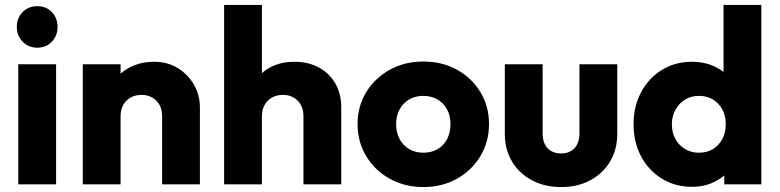

<svg xmlns="http://www.w3.org/2000/svg" viewBox="-20 -746 3155 777"><path d="M54 0V-486H207V0ZM131 -553Q95 -553 71.5 -577.5Q48 -602 48 -637Q48 -673 71.5 -697Q95 -721 131 -721Q167 -721 190 -697Q213 -673 213 -637Q213 -602 190 -577.5Q167 -553 131 -553Z M636 0V-277Q636 -315 612.5 -338.5Q589 -362 553 -362Q528 -362 509 -351.5Q490 -341 479 -321.5Q468 -302 468 -277L409 -306Q409 -363 434 -406Q459 -449 503.5 -472.5Q548 -496 604 -496Q658 -496 699.5 -470.5Q741 -445 765 -403Q789 -361 789 -311V0ZM315 0V-486H468V0Z M1208 0V-277Q1208 -315 1184.5 -338.5Q1161 -362 1125 -362Q1100 -362 1081 -351.5Q1062 -341 1051 -321.5Q1040 -302 1040 -277L981 -306Q981 -363 1005 -406Q1029 -449 1072 -472.5Q1115 -496 1171 -496Q1228 -496 1271 -472.5Q1314 -449 1337.5 -407.5Q1361 -366 1361 -311V0ZM887 0V-726H1040V0Z M1693 11Q1618 11 1557.5 -22.5Q1497 -56 1462 -114Q1427 -172 1427 -244Q1427 -316 1462 -373Q1497 -430 1557 -463.5Q1617 -497 1693 -497Q1769 -497 1829 -464Q1889 -431 1924 -373.5Q1959 -316 1959 -244Q1959 -172 1924 -114Q1889 -56 1829 -22.5Q1769 11 1693 11ZM1693 -128Q1726 -128 1751 -142.5Q1776 -157 1789.5 -183.5Q1803 -210 1803 -244Q1803 -278 1789 -303.5Q1775 -329 1750.5 -343.5Q1726 -358 1693 -358Q1661 -358 1636 -343.5Q1611 -329 1597 -303Q1583 -277 1583 -243Q1583 -210 1597 -183.5Q1611 -157 1636 -142.5Q1661 -128 1693 -128Z M2251 11Q2184 11 2132.5 -16.5Q2081 -44 2052 -92.5Q2023 -141 2023 -204V-486H2176V-206Q2176 -181 2184.5 -163Q2193 -145 2210 -135Q2227 -125 2251 -125Q2285 -125 2305 -146.5Q2325 -168 2325 -206V-486H2478V-205Q2478 -141 2449 -92.5Q2420 -44 2369 -16.5Q2318 11 2251 11Z M2781 10Q2712 10 2658.5 -23Q2605 -56 2574.5 -113Q2544 -170 2544 -243Q2544 -316 2574.5 -373Q2605 -430 2658.5 -463Q2712 -496 2781 -496Q2831 -496 2871.5 -477Q2912 -458 2938.5 -424.5Q2965 -391 2968 -348V-143Q2965 -100 2939 -65.5Q2913 -31 2872 -10.5Q2831 10 2781 10ZM2808 -128Q2841 -128 2865 -142.5Q2889 -157 2903 -183Q2917 -209 2917 -243Q2917 -277 2903.5 -302.5Q2890 -328 2865.5 -343Q2841 -358 2809 -358Q2777 -358 2752.5 -343Q2728 -328 2713.5 -302Q2699 -276 2699 -243Q2699 -210 2713 -184Q2727 -158 2752 -143Q2777 -128 2808 -128ZM3061 0H2911V-131L2934 -249L2908 -367V-726H3061Z"/></svg>

Font: Outfit Thin
Style: Bold
Weight: 700
Version: Version 1.100;gftools[0.9.27]